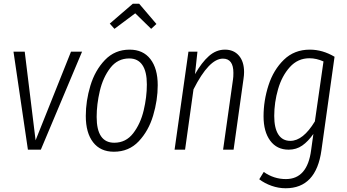

<svg xmlns="http://www.w3.org/2000/svg" viewBox="-20 -799 1852 1025"><path d="M418 -523 198 0H129L52 -523H112L170 -50L359 -523Z M438 -180Q438 -260 462.5 -341.5Q487 -423 540 -478.5Q593 -534 672 -534Q744 -534 783 -483.5Q822 -433 822 -344Q822 -264 797.5 -182Q773 -100 720.5 -44.5Q668 11 588 11Q516 11 477 -39.5Q438 -90 438 -180ZM764 -348Q764 -417 740 -452Q716 -487 670 -487Q608 -487 569 -436.5Q530 -386 513 -314Q496 -242 496 -175Q496 -37 590 -37Q652 -37 691 -87.5Q730 -138 747 -209.5Q764 -281 764 -348ZM591 -645 566 -673 689 -779H723L815 -671L787 -645L702 -728Z M1283 -414Q1283 -398 1280 -378L1227 0H1171L1224 -376Q1226 -388 1226 -410Q1226 -486 1170 -486Q1096 -486 1013 -322L968 0H912L986 -523H1034L1021 -403Q1057 -466 1095.5 -500Q1134 -534 1181 -534Q1228 -534 1255.5 -502Q1283 -470 1283 -414Z M1766 -496 1696 3Q1668 206 1505 206Q1467 206 1430 193Q1393 180 1364 158L1388 119Q1442 157 1506 157Q1621 157 1641 2L1653 -84Q1625 -44 1593.5 -22Q1562 0 1521 0Q1458 0 1422.5 -48Q1387 -96 1387 -178Q1387 -262 1413.5 -344Q1440 -426 1495.5 -480Q1551 -534 1634 -534Q1702 -534 1766 -496ZM1444 -180Q1444 -115 1466 -81Q1488 -47 1530 -47Q1598 -47 1661 -151L1707 -471Q1669 -488 1632 -488Q1570 -488 1527.5 -441Q1485 -394 1464.5 -323Q1444 -252 1444 -180Z"/></svg>

Font: Fira Sans Extra Condensed Light
Style: Italic
Weight: 300
Width: 3
Italic angle: -8°
Designer: Carrois Corporate & Edenspiekermann AG
Foundry: Carrois Corporate GbR & Edenspiekermann AG
Version: Version 4.203